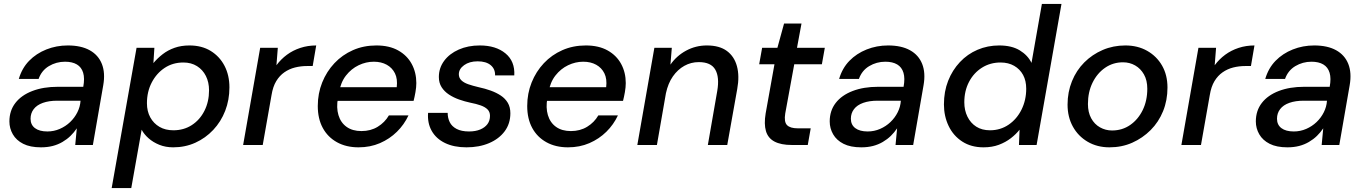

<svg xmlns="http://www.w3.org/2000/svg" viewBox="-20 -740 6967 980"><path d="M189 12Q134 12 98.5 -6Q63 -24 45.5 -54.5Q28 -85 28 -120Q28 -175 58.5 -214.5Q89 -254 145 -275.5Q201 -297 275 -297H405Q413 -340 404.5 -368.5Q396 -397 372.5 -411Q349 -425 312 -425Q267 -425 229.5 -402.5Q192 -380 177 -337H76Q92 -392 128.5 -429.5Q165 -467 216.5 -487.5Q268 -508 326 -508Q394 -508 438 -483.5Q482 -459 500 -413.5Q518 -368 507 -305L454 0H364L372 -85Q358 -64 340 -46.5Q322 -29 299 -15.5Q276 -2 249 5Q222 12 189 12ZM222 -69Q255 -69 285 -82Q315 -95 338 -117Q361 -139 375 -167Q389 -195 391 -225V-226H272Q230 -226 199 -215Q168 -204 152 -183Q136 -162 136 -134Q136 -103 158.5 -86Q181 -69 222 -69Z M550 220 677 -496H768L763 -418Q784 -443 810.5 -463.5Q837 -484 871 -496Q905 -508 947 -508Q1010 -508 1055.5 -480Q1101 -452 1126 -404Q1151 -356 1151 -294Q1151 -230 1129.5 -174.5Q1108 -119 1068.5 -77Q1029 -35 977 -11.5Q925 12 864 12Q825 12 793 -1Q761 -14 738 -34.5Q715 -55 703 -78L650 220ZM865 -75Q918 -75 959 -101.5Q1000 -128 1023.5 -174.5Q1047 -221 1047 -279Q1047 -320 1031 -352Q1015 -384 985.5 -402.5Q956 -421 916 -421Q862 -421 820.5 -393.5Q779 -366 754.5 -319Q730 -272 730 -213Q730 -172 747 -141Q764 -110 794 -92.5Q824 -75 865 -75Z M1221 0 1308 -496H1398L1391 -407Q1414 -438 1444.5 -460.5Q1475 -483 1513 -495.5Q1551 -508 1594 -508L1576 -403H1548Q1515 -403 1485.5 -395.5Q1456 -388 1431.5 -371Q1407 -354 1390 -326Q1373 -298 1366 -255L1321 0Z M1810 12Q1747 12 1700 -14Q1653 -40 1627.5 -87Q1602 -134 1602 -199Q1602 -263 1624.5 -319Q1647 -375 1687 -417.5Q1727 -460 1781.5 -484Q1836 -508 1901 -508Q1967 -508 2012.5 -482.5Q2058 -457 2081.5 -413.5Q2105 -370 2105 -316Q2105 -295 2100.5 -269.5Q2096 -244 2091 -225H1678L1690 -295H2005Q2010 -337 1996 -365.5Q1982 -394 1954 -409.5Q1926 -425 1888 -425Q1848 -425 1810.5 -407Q1773 -389 1746 -354.5Q1719 -320 1710 -267L1705 -239Q1696 -191 1707.5 -152.5Q1719 -114 1749 -92.5Q1779 -71 1825 -71Q1872 -71 1908 -93Q1944 -115 1965 -151H2065Q2043 -104 2006 -67.5Q1969 -31 1919.5 -9.5Q1870 12 1810 12Z M2361 12Q2297 12 2251.5 -10Q2206 -32 2183.5 -72Q2161 -112 2165 -164H2265Q2265 -138 2275.5 -116.5Q2286 -95 2310.5 -82Q2335 -69 2374 -69Q2407 -69 2431 -79Q2455 -89 2468 -106.5Q2481 -124 2481 -149Q2481 -169 2468.5 -181.5Q2456 -194 2433.5 -202Q2411 -210 2380 -216Q2352 -222 2323.5 -232Q2295 -242 2271.5 -257.5Q2248 -273 2234 -295Q2220 -317 2220 -347Q2220 -393 2247 -429.5Q2274 -466 2321.5 -487Q2369 -508 2429 -508Q2511 -508 2560 -467.5Q2609 -427 2605 -355H2507Q2508 -388 2484.5 -407.5Q2461 -427 2418 -427Q2376 -427 2349 -407.5Q2322 -388 2322 -361Q2322 -343 2334.5 -330.5Q2347 -318 2370 -310Q2393 -302 2423 -295Q2456 -288 2485 -277.5Q2514 -267 2536.5 -252Q2559 -237 2572 -215Q2585 -193 2585 -162Q2585 -109 2556 -70Q2527 -31 2476.5 -9.5Q2426 12 2361 12Z M2879 12Q2816 12 2769 -14Q2722 -40 2696.5 -87Q2671 -134 2671 -199Q2671 -263 2693.5 -319Q2716 -375 2756 -417.5Q2796 -460 2850.5 -484Q2905 -508 2970 -508Q3036 -508 3081.5 -482.5Q3127 -457 3150.5 -413.5Q3174 -370 3174 -316Q3174 -295 3169.5 -269.5Q3165 -244 3160 -225H2747L2759 -295H3074Q3079 -337 3065 -365.5Q3051 -394 3023 -409.5Q2995 -425 2957 -425Q2917 -425 2879.5 -407Q2842 -389 2815 -354.5Q2788 -320 2779 -267L2774 -239Q2765 -191 2776.5 -152.5Q2788 -114 2818 -92.5Q2848 -71 2894 -71Q2941 -71 2977 -93Q3013 -115 3034 -151H3134Q3112 -104 3075 -67.5Q3038 -31 2988.5 -9.5Q2939 12 2879 12Z M3233 0 3320 -496H3409L3402 -410Q3433 -455 3482 -481.5Q3531 -508 3588 -508Q3652 -508 3690 -480Q3728 -452 3741.5 -402Q3755 -352 3743 -286L3692 0H3593L3641 -276Q3653 -346 3631 -384.5Q3609 -423 3547 -423Q3507 -423 3473 -404Q3439 -385 3414.5 -350Q3390 -315 3379 -264L3333 0Z M4021 0Q3966 0 3933 -17.5Q3900 -35 3889.5 -71Q3879 -107 3888 -161L3933 -412H3855L3870 -496H3948L3982 -620H4071L4048 -496H4190L4175 -412H4034L3988 -161Q3981 -118 3997 -101.5Q4013 -85 4052 -85H4118L4103 0Z M4376 12Q4321 12 4285.5 -6Q4250 -24 4232.5 -54.5Q4215 -85 4215 -120Q4215 -175 4245.5 -214.5Q4276 -254 4332 -275.5Q4388 -297 4462 -297H4592Q4600 -340 4591.5 -368.5Q4583 -397 4559.5 -411Q4536 -425 4499 -425Q4454 -425 4416.5 -402.5Q4379 -380 4364 -337H4263Q4279 -392 4315.5 -429.5Q4352 -467 4403.5 -487.5Q4455 -508 4513 -508Q4581 -508 4625 -483.5Q4669 -459 4687 -413.5Q4705 -368 4694 -305L4641 0H4551L4559 -85Q4545 -64 4527 -46.5Q4509 -29 4486 -15.5Q4463 -2 4436 5Q4409 12 4376 12ZM4409 -69Q4442 -69 4472 -82Q4502 -95 4525 -117Q4548 -139 4562 -167Q4576 -195 4578 -225V-226H4459Q4417 -226 4386 -215Q4355 -204 4339 -183Q4323 -162 4323 -134Q4323 -103 4345.5 -86Q4368 -69 4409 -69Z M5000 12Q4937 12 4891.5 -17.5Q4846 -47 4822 -97Q4798 -147 4798 -207Q4798 -273 4819.5 -327.5Q4841 -382 4879.5 -423Q4918 -464 4969.5 -486Q5021 -508 5080 -508Q5144 -508 5185 -483Q5226 -458 5245 -419L5298 -720H5398L5271 0H5181L5184 -78Q5166 -55 5139.5 -34.5Q5113 -14 5078.5 -1Q5044 12 5000 12ZM5033 -75Q5086 -75 5128 -103.5Q5170 -132 5194 -180.5Q5218 -229 5218 -287Q5218 -328 5202 -357.5Q5186 -387 5156.5 -404Q5127 -421 5087 -421Q5034 -421 4992 -394.5Q4950 -368 4926 -322Q4902 -276 4902 -218Q4902 -177 4918 -144.5Q4934 -112 4963 -93.5Q4992 -75 5033 -75Z M5643 12Q5580 12 5531.5 -16.5Q5483 -45 5456 -94Q5429 -143 5429 -206Q5429 -270 5451.5 -325.5Q5474 -381 5514.5 -421.5Q5555 -462 5608.5 -485Q5662 -508 5724 -508Q5787 -508 5835.5 -480.5Q5884 -453 5911.5 -405Q5939 -357 5939 -293Q5939 -228 5916.5 -172.5Q5894 -117 5853 -76Q5812 -35 5759 -11.5Q5706 12 5643 12ZM5656 -74Q5708 -74 5748.5 -102Q5789 -130 5812.5 -178Q5836 -226 5836 -287Q5836 -330 5819 -360Q5802 -390 5774 -406Q5746 -422 5712 -422Q5661 -422 5620.5 -394Q5580 -366 5556.5 -318Q5533 -270 5533 -209Q5533 -167 5549.5 -136.5Q5566 -106 5594.5 -90Q5623 -74 5656 -74Z M6010 0 6097 -496H6187L6180 -407Q6203 -438 6233.5 -460.5Q6264 -483 6302 -495.5Q6340 -508 6383 -508L6365 -403H6337Q6304 -403 6274.5 -395.5Q6245 -388 6220.5 -371Q6196 -354 6179 -326Q6162 -298 6155 -255L6110 0Z M6551 12Q6496 12 6460.5 -6Q6425 -24 6407.5 -54.5Q6390 -85 6390 -120Q6390 -175 6420.5 -214.5Q6451 -254 6507 -275.5Q6563 -297 6637 -297H6767Q6775 -340 6766.5 -368.5Q6758 -397 6734.5 -411Q6711 -425 6674 -425Q6629 -425 6591.5 -402.5Q6554 -380 6539 -337H6438Q6454 -392 6490.5 -429.5Q6527 -467 6578.5 -487.5Q6630 -508 6688 -508Q6756 -508 6800 -483.5Q6844 -459 6862 -413.5Q6880 -368 6869 -305L6816 0H6726L6734 -85Q6720 -64 6702 -46.5Q6684 -29 6661 -15.5Q6638 -2 6611 5Q6584 12 6551 12ZM6584 -69Q6617 -69 6647 -82Q6677 -95 6700 -117Q6723 -139 6737 -167Q6751 -195 6753 -225V-226H6634Q6592 -226 6561 -215Q6530 -204 6514 -183Q6498 -162 6498 -134Q6498 -103 6520.5 -86Q6543 -69 6584 -69Z"/></svg>

Font: DM Sans 24pt Medium
Style: Italic
Weight: 500
Italic angle: -10°
Designer: Colophon Foundry, Jonny Pinhorn
Foundry: Colophon Foundry
Version: Version 4.004;gftools[0.9.30]